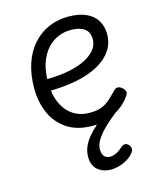

<svg xmlns="http://www.w3.org/2000/svg" viewBox="-114 -599 755 922"><g transform="rotate(-15 263.0 -137.5)"><path d="M293 18Q216 18 166 -15.5Q116 -49 91.5 -104.5Q67 -160 67 -228Q67 -295 84.5 -348.5Q102 -402 135 -440Q168 -478 213.5 -498.5Q259 -519 314 -519Q365 -519 400.5 -503.5Q436 -488 454.5 -458.5Q473 -429 473 -389Q473 -351 456 -320.5Q439 -290 408.5 -267Q378 -244 336 -228.5Q294 -213 242.5 -205.5Q191 -198 133 -197V-255Q171 -255 209.5 -259.5Q248 -264 282.5 -274Q317 -284 343.5 -300Q370 -316 385 -337Q400 -358 400 -384Q400 -420 376 -437Q352 -454 309 -454Q275 -454 244.5 -441Q214 -428 190 -401Q166 -374 152.5 -334.5Q139 -295 139 -242Q139 -179 159 -135Q179 -91 214 -68.5Q249 -46 295 -46Q330 -46 353.5 -55Q377 -64 395.5 -80.5Q414 -97 433 -117Q444 -129 454.5 -129Q465 -129 476 -120Q487 -111 490 -101Q493 -91 485 -80Q464 -49 433.5 -27Q403 -5 367.5 6.5Q332 18 293 18ZM323 244Q285 244 258.5 222Q232 200 232 157Q232 131 241.5 108Q251 85 269 63Q287 41 312 18.5Q337 -4 368 -27L422 -28V-21Q398 -2 376 17Q354 36 336 56Q318 76 307 96Q296 116 296 137Q296 160 306.5 171.5Q317 183 335 183Q350 183 366.5 175Q383 167 402 149Q409 144 417.5 143.5Q426 143 434 150Q443 158 444.5 169Q446 180 441 187Q429 205 408.5 218Q388 231 365.5 237.5Q343 244 323 244Z"/></g></svg>

Font: Playwrite CL Light
Style: Regular
Weight: 300
Designer: Veronika Burian, José Scaglione
Foundry: TypeTogether
Version: Version 1.002